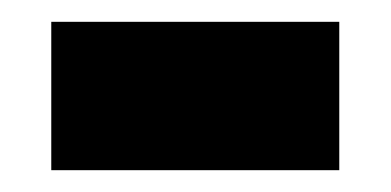

<svg xmlns="http://www.w3.org/2000/svg" viewBox="-20 -356 358 176"><path d="M27 -200V-336H291V-200Z"/></svg>

Font: Noto Sans Armenian SemiCondensed ExtraBold
Style: Regular
Weight: 800
Width: 4
Designer: Monotype Design Team
Foundry: Monotype Imaging Inc.
Version: Version 2.008; ttfautohint (v1.8.4.7-5d5b)